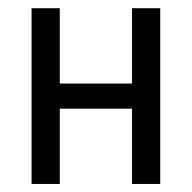

<svg xmlns="http://www.w3.org/2000/svg" viewBox="-20 -458 478 478"><path d="M308.6 0V-187.5H128.9V0H58.6V-437.5H128.9V-250H308.6V-437.5H378.9V0Z"/></svg>

Font: Sudo Light
Style: Regular
Weight: 300
Monospace: yes
Designer: Jens Kutilek
Foundry: Jens Kutilek
Version: Version 0.040